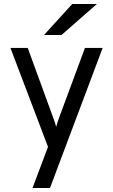

<svg xmlns="http://www.w3.org/2000/svg" viewBox="-20 -752 569 966"><path d="M143.5 194 221.5 -13 32.5 -511H119.5L246.5 -163Q252 -149.5 255.5 -138.5Q259 -127.5 262.5 -114Q266.5 -127.5 270 -138.5Q273.5 -149.5 278.5 -163L407.5 -511H496.5L231.5 194ZM201.5 -576 343.5 -732H467.5L289.5 -576Z"/></svg>

Font: Undotted
Style: Regular
Weight: 400
Designer: Delve Withrington, Dave Bailey, Thomas Jockin
Foundry: Delve Fonts LLC
Version: Version 4.000